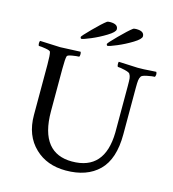

<svg xmlns="http://www.w3.org/2000/svg" viewBox="-122 -947 951 1053"><g transform="rotate(15 353.0 -421.0)"><path d="M237.8 -724.6Q237.8 -730 284.7 -777.3Q331.5 -824.7 356 -842.8Q361.8 -845.7 373.5 -845.7Q418.5 -845.7 418.5 -816.4Q418.5 -800.8 377.9 -775.9Q337.4 -751 295.4 -733.4Q253.4 -715.8 243.7 -715.8Q241.7 -715.8 239.7 -719Q237.8 -722.2 237.8 -724.6ZM386.2 -724.6Q386.2 -730 433.1 -777.3Q480 -824.7 504.4 -842.8Q510.3 -845.7 522 -845.7Q566.9 -845.7 566.9 -816.4Q566.9 -800.8 526.4 -775.9Q485.8 -751 443.8 -733.4Q401.9 -715.8 392.1 -715.8Q390.1 -715.8 388.2 -719Q386.2 -722.2 386.2 -724.6ZM144 -641.6Q158.2 -641.6 258.3 -646.5Q261.7 -642.6 261.5 -632.3Q261.2 -622.1 258.3 -618.2Q243.7 -618.2 218.3 -613.8Q192.9 -609.4 190.9 -602.5Q186 -586.9 186 -530.3V-289.1Q186 -168.9 233.9 -109.4Q279.8 -52.7 367.7 -52.7Q553.2 -52.7 557.1 -267.6V-532.2Q557.1 -562.5 555.7 -575.7Q554.2 -588.9 547.4 -599.6Q543.5 -606.4 517.3 -612.8Q491.2 -619.1 477.1 -619.1Q473.6 -624 473.4 -633.8Q473.1 -643.6 475.1 -647.5Q572.8 -642.6 583.5 -642.6Q603.5 -642.6 618.9 -643.3Q634.3 -644 652.8 -645.5Q671.4 -647 688 -647.5Q695.3 -635.3 688 -619.1Q674.3 -619.1 645.3 -613.3Q616.2 -607.4 611.8 -599.6Q605.5 -589.4 603.8 -576.2Q602.1 -563 602.1 -533.2V-269.5Q602.1 -128.9 534.7 -62.5Q467.3 3.9 347.2 3.9Q240.2 3.9 172.9 -60.5Q101.1 -128.4 101.1 -245.1V-530.3Q101.1 -586.9 96.2 -602.5Q94.2 -609.4 68.8 -613.8Q43.5 -618.2 28.8 -618.2Q25.9 -622.1 25.6 -632.3Q25.4 -642.6 28.8 -646.5Q128.9 -641.6 144 -641.6Z"/></g></svg>

Font: Amiri
Style: Regular
Weight: 400
Designer: Khaled Hosny
Version: Version 000.108